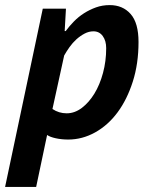

<svg xmlns="http://www.w3.org/2000/svg" viewBox="-46 -534 572 754"><path d="M122 -500H213L208 -412H212Q226 -431 244 -449.5Q262 -468 284 -482Q306 -496 331 -505Q356 -514 385 -514Q436 -514 467 -479Q498 -444 498 -369Q498 -284 475.5 -213.5Q453 -143 415.5 -92.5Q378 -42 327.5 -14Q277 14 222 14Q196 14 173 9Q150 4 139 -4L96 200H-26ZM160 -106Q185 -89 216 -89Q247 -89 275 -110Q303 -131 324.5 -166Q346 -201 358.5 -247.5Q371 -294 371 -345Q371 -374 357.5 -392.5Q344 -411 321 -411Q303 -411 286 -402Q269 -393 254 -379.5Q239 -366 227 -349Q215 -332 206 -316Z"/></svg>

Font: PT Sans
Style: Bold Italic
Weight: 700
Italic angle: -12°
Designer: A.Korolkova, O.Umpeleva, V.Yefimov
Foundry: ParaType Ltd
Version: Version 2.003W OFL